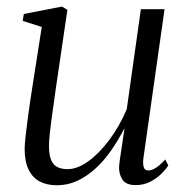

<svg xmlns="http://www.w3.org/2000/svg" viewBox="-20 -553 570 584"><path d="M153 10.5Q122.5 10.5 100.5 -1.2Q78.5 -13 66.8 -37.5Q55 -62 55 -100Q55 -113.5 57.8 -138.8Q60.5 -164 64.5 -193.2Q68.5 -222.5 72.2 -248Q76 -273.5 78 -285.5L107 -471L49 -489.5L52.5 -510.5L168.5 -533L185 -523L149 -278.5Q147 -261.5 143.5 -238.5Q140 -215.5 136.8 -191Q133.5 -166.5 131.2 -145Q129 -123.5 129 -109.5Q129 -83 135.2 -67.2Q141.5 -51.5 154.2 -45Q167 -38.5 185.5 -38.5Q215 -38.5 248 -62Q281 -85.5 312 -126.8Q343 -168 365.5 -220.5L408.5 -525H480.5L416.5 -74Q414 -56 417 -45.2Q420 -34.5 431 -34.5Q441 -34.5 454 -42.5Q467 -50.5 482.5 -68L492 -50Q485.5 -39 471.2 -24.8Q457 -10.5 437 -0.2Q417 10 392.5 10Q362 10 351.2 -8.5Q340.5 -27 342.5 -49Q342.5 -52 344.2 -65Q346 -78 348.8 -95.8Q351.5 -113.5 354 -131Q356.5 -148.5 358.5 -160.5L357.5 -161Q339 -125.5 317.2 -94.2Q295.5 -63 269.8 -39.8Q244 -16.5 215 -3Q186 10.5 153 10.5Z"/></svg>

Font: Merriweather 96pt Light
Style: Italic
Weight: 300
Italic angle: -7.8°
Version: Version 2.101